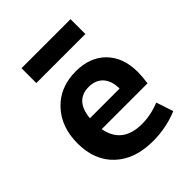

<svg xmlns="http://www.w3.org/2000/svg" viewBox="-198 -808 933 933"><g transform="rotate(-45 268.5 -341.5)"><path d="M108 -591V-693H445V-591ZM310 10Q186 10 114 -57.5Q42 -125 42 -242Q42 -355 108.5 -425.5Q175 -496 284 -496Q381 -496 438 -438Q495 -380 495 -280Q495 -248 489 -208H174Q197 -87 330 -87Q392 -87 453 -112L482 -24Q400 10 310 10ZM275 -398Q182 -398 171 -286H375Q375 -339 348.5 -368.5Q322 -398 275 -398Z"/></g></svg>

Font: Cantarell
Style: Bold
Weight: 700
Designer: Dave Crossland, Nikolaus Waxweiler, Florian Fecher, Jacques Le Bailly, Eben Sorkin, Alexei Vanyashin, Alexios Zavras, Em
Version: Version 0.303